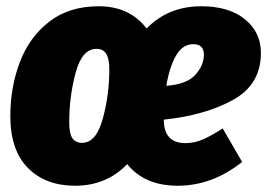

<svg xmlns="http://www.w3.org/2000/svg" viewBox="-20 -573 853 613"><path d="M813 -404Q813 -303 724 -254Q635 -205 503 -191Q503 -116 572 -116Q600 -116 627 -127.5Q654 -139 691 -163L753 -56Q658 20 547 20Q442 20 386 -49Q320 20 220 20Q125 20 69 -37Q13 -94 13 -202Q13 -295 43.5 -375Q74 -455 137.5 -504Q201 -553 295 -553Q394 -553 448 -482Q517 -553 623 -553Q711 -553 762 -511.5Q813 -470 813 -404ZM631 -398Q631 -432 597 -432Q563 -432 542 -395.5Q521 -359 511 -299Q577 -304 604 -334.5Q631 -365 631 -398ZM329 -352Q329 -386 319 -401.5Q309 -417 288 -417Q242 -417 221.5 -341Q201 -265 201 -182Q201 -147 211 -132Q221 -117 242 -117Q287 -117 308 -193.5Q329 -270 329 -352Z"/></svg>

Font: Fira Sans Condensed Black
Style: Italic
Weight: 900
Width: 3
Italic angle: -8°
Designer: Carrois Corporate & Edenspiekermann AG
Foundry: Carrois Corporate GbR & Edenspiekermann AG
Version: Version 4.203